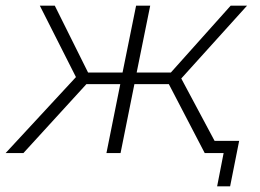

<svg xmlns="http://www.w3.org/2000/svg" viewBox="-51 -542 920 680"><path d="M674 0 547 -244H425L376 0H326L375 -244H255L32 0H-31L218 -269L90 -522H143L261 -285H383L431 -522H481L433 -285H554L766 -522H824L591 -264L732 0ZM718 118 741 0H674L683 -43H796L764 118Z"/></svg>

Font: Montserrat Light
Style: Italic
Weight: 300
Italic angle: -11.3°
Designer: Julieta Ulanovsky
Foundry: Julieta Ulanovsky
Version: Version 9.000; ttfautohint (v1.8.4.7-5d5b)